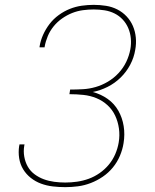

<svg xmlns="http://www.w3.org/2000/svg" viewBox="-20 -763 640 791"><path d="M249 8Q223 8 197.5 5Q172 2 149 -6.5Q126 -15 107 -30Q88 -45 75.5 -65.5Q63 -86 59 -111Q55 -136 59 -162Q60 -164 60 -165Q60 -166 60 -168H81Q81 -167 80.5 -165.5Q80 -164 80 -163Q76 -140 80 -117.5Q84 -95 94.5 -76.5Q105 -58 122.5 -45Q140 -32 160.5 -24.5Q181 -17 203.5 -14Q226 -11 249 -11Q273 -11 297.5 -14.5Q322 -18 345.5 -26.5Q369 -35 390.5 -50Q412 -65 428.5 -85Q445 -105 455 -128.5Q465 -152 469 -176Q474 -205 470 -233.5Q466 -262 454.5 -286.5Q443 -311 423 -329.5Q403 -348 377.5 -358.5Q352 -369 323.5 -372Q295 -375 266 -375L269 -394Q295 -394 321.5 -395.5Q348 -397 374 -404.5Q400 -412 424.5 -426.5Q449 -441 468.5 -462Q488 -483 500 -508Q512 -533 517 -560Q521 -582 519 -604.5Q517 -627 508.5 -647Q500 -667 485.5 -682.5Q471 -698 452 -707.5Q433 -717 411 -720.5Q389 -724 366 -724Q344 -724 321.5 -721Q299 -718 277.5 -709.5Q256 -701 236 -687Q216 -673 201 -654.5Q186 -636 177 -614.5Q168 -593 164 -571Q164 -570 164 -569Q164 -568 163 -568H143Q143 -569 143 -569.5Q143 -570 143 -571Q147 -596 157.5 -619.5Q168 -643 184 -664Q200 -685 222 -701Q244 -717 268 -726.5Q292 -736 317 -739.5Q342 -743 366 -743Q392 -743 417 -739Q442 -735 463.5 -724Q485 -713 501.5 -695.5Q518 -678 527.5 -656Q537 -634 539.5 -608.5Q542 -583 537 -557Q532 -526 516.5 -496.5Q501 -467 477 -443.5Q453 -420 423 -405Q393 -390 362 -384Q396 -375 423.5 -355.5Q451 -336 467.5 -307Q484 -278 489.5 -243.5Q495 -209 489 -173Q485 -147 474 -121Q463 -95 445 -73Q427 -51 403.5 -35Q380 -19 354 -9Q328 1 301.5 4.5Q275 8 249 8Z"/></svg>

Font: Iosevka SS04 Th Ex Obl
Style: Regular
Weight: 100
Width: 7
Italic angle: -9°
Monospace: yes
Designer: Belleve Invis
Foundry: Belleve Invis
Version: Version 19.0.0; ttfautohint (v1.8.4)